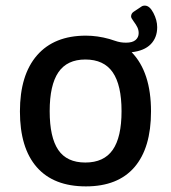

<svg xmlns="http://www.w3.org/2000/svg" viewBox="-20 -657 609 684"><path d="M51 -260Q51 -390 112 -460Q173 -530 286 -530Q327 -530 370 -518Q374 -517 387 -512.5Q400 -508 409.5 -506.5Q419 -505 429 -505Q452 -505 463 -514.5Q474 -524 474 -539Q474 -550 469.5 -559.5Q465 -569 456 -581Q447 -593 447 -598Q447 -609 456 -615L483 -633Q488 -637 496 -637Q513 -637 526.5 -611Q540 -585 540 -560Q540 -523 517 -499.5Q494 -476 449 -471Q518 -400 518 -260Q518 -130 459 -61.5Q400 7 286 7Q171 7 111 -61.5Q51 -130 51 -260ZM413 -261Q413 -354 381.5 -399.5Q350 -445 284 -445Q219 -445 188 -399.5Q157 -354 157 -261Q157 -168 187.5 -123Q218 -78 284 -78Q350 -78 381.5 -123Q413 -168 413 -261Z"/></svg>

Font: Asap-Medium
Style: Regular
Weight: 500
Designer: Pablo Cosgaya
Foundry: Omnibus-Type
Version: Version 2.000; ttfautohint (v1.8)